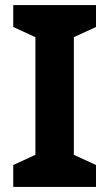

<svg xmlns="http://www.w3.org/2000/svg" viewBox="-20 -734 429 754"><path d="M357 0H32V-86L119 -126V-588L32 -628V-714H357V-628L270 -588V-126L357 -86Z"/></svg>

Font: Noto Sans Vithkuqi
Style: Bold
Weight: 700
Version: Version 1.001; ttfautohint (v1.8.4.7-5d5b)